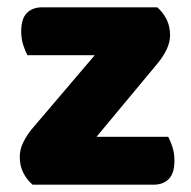

<svg xmlns="http://www.w3.org/2000/svg" viewBox="-20 -505 521 525"><path d="M410 -485Q426 -471 435.5 -452Q445 -433 445 -409Q445 -389 435.5 -369.5Q426 -350 412 -333L244 -131H440Q446 -120 451.5 -103Q457 -86 457 -66Q457 -31 441.5 -15.5Q426 0 400 0H69Q53 -14 43.5 -33Q34 -52 34 -76Q34 -96 43.5 -115.5Q53 -135 67 -152L239 -354H55Q49 -365 43.5 -382Q38 -399 38 -419Q38 -454 53.5 -469.5Q69 -485 95 -485H410Z"/></svg>

Font: Baloo 2 Latin ExtraBold
Style: Regular
Weight: 400
Designer: Sarang Kulkarni and Ek Type
Foundry: Ek Type
Version: Version 1.001